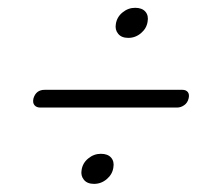

<svg xmlns="http://www.w3.org/2000/svg" viewBox="-20 -588 528 482"><path d="M302.1 -492.9Q285 -492.9 276.7 -503.1Q268.3 -513.3 270.8 -527.5Q273.3 -545.1 287.5 -556.7Q301.7 -568.4 319.2 -568.4Q336.7 -568.4 345.1 -558.6Q353.4 -548.8 350.5 -533.4Q348 -516.7 334 -504.8Q320 -492.9 302.1 -492.9ZM64 -341Q70.5 -362.5 92 -362.5H438Q447 -362.5 451.5 -356.8Q456 -351 453.5 -341Q451 -330 442.5 -324Q434 -318 424.5 -318H81Q71.5 -318 66.5 -324Q61.5 -330 64 -341ZM216.1 -126.4Q199 -126.4 190.7 -136.6Q182.3 -146.8 184.8 -161Q187.3 -178.6 201.5 -190.2Q215.7 -201.9 233.2 -201.9Q250.7 -201.9 259.1 -192.1Q267.4 -182.3 264.5 -166.9Q262 -150.2 248 -138.3Q234 -126.4 216.1 -126.4Z"/></svg>

Font: Fraunces 144pt S100 Light
Style: Italic
Weight: 300
Italic angle: -16°
Version: Version 1.000; ttfautohint (v1.8.3)